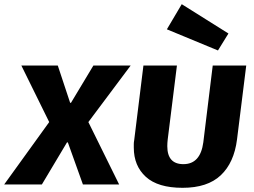

<svg xmlns="http://www.w3.org/2000/svg" viewBox="-61 -881 1215 917"><path d="M41 -568H215L274 -390H278L385 -568H563L361 -298L508 0H335L263 -201H259L139 0H-41L174 -298Z M811 16Q693 16 635.5 -36.5Q578 -89 578 -176V-193Q578 -202 580 -212L624 -568H784L740 -215Q739 -206 738.5 -198.5Q738 -191 738 -183Q738 -97 815 -97Q896 -97 910 -201L955 -568H1115L1071 -215Q1057 -104 993.5 -44Q930 16 811 16ZM980 -640 736 -741 807 -861 1030 -721Z"/></svg>

Font: Qjlgwqiwhsfqbnnlvksmvfsycuq
Style: Regular
Weight: 700
Italic angle: -8°
Designer: Carrois Corporate & Edenspiekermann
Foundry: Carrois Corporate GbR & Edenspiekermann AG
Version: Version 2.001